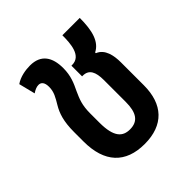

<svg xmlns="http://www.w3.org/2000/svg" viewBox="-152 -631 750 750"><g transform="rotate(-45 223.5 -256.0)"><path d="M225 11C330 11 385 -49 385 -154V-280C385 -318 377 -361 341 -375V-379C381 -399 394 -447 394 -517H298C298 -470 294 -408 243 -408H239V-349H243C277 -349 289 -323 289 -279V-158C289 -99 270 -70 225 -70C186 -70 159 -92 159 -173V-224C159 -270 169 -293 183 -324C197 -353 210 -381 210 -424C210 -483 186 -523 125 -523C101 -523 68 -518 44 -501L61 -433C73 -441 84 -446 95 -446C109 -446 119 -436 119 -411C119 -383 107 -364 91 -337C75 -310 63 -277 63 -217V-165C63 -49 120 11 225 11Z"/></g></svg>

Font: Noto Sans Thai UI ExtraCondensed Medium
Style: Regular
Weight: 500
Width: 3
Designer: Monotype Design Team
Foundry: Monotype Imaging Inc.
Version: Version 1.901